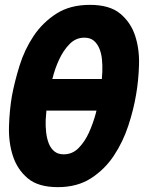

<svg xmlns="http://www.w3.org/2000/svg" viewBox="-20 -760 640 790"><path d="M218 10Q137 10 94 -26.5Q51 -63 33 -118.5Q15 -174 17 -240Q19 -306 29 -365Q40 -424 60.5 -490Q81 -556 118 -611.5Q155 -667 211.5 -703.5Q268 -740 350 -740Q431 -740 474.5 -704Q518 -668 536 -613Q554 -558 552 -493Q550 -428 540 -371Q530 -310 508 -243Q486 -176 448.5 -119.5Q411 -63 354.5 -26.5Q298 10 218 10ZM242 -125Q278 -125 303.5 -151Q329 -177 346 -214.5Q363 -252 374 -293Q375 -299 377 -305H171Q169 -286 168 -267Q167 -240 170 -214.5Q173 -189 181 -169Q189 -149 204 -137Q219 -125 242 -125ZM399 -435Q400 -449 401 -464Q402 -491 399.5 -516Q397 -541 388.5 -561Q380 -581 365.5 -593Q351 -605 327 -605Q292 -605 266.5 -579Q241 -553 223.5 -515.5Q206 -478 196 -437Q195 -436 195 -435Z"/></svg>

Font: Maple Mono NL ExtraBold
Style: Italic
Weight: 800
Italic angle: -10°
Monospace: yes
Designer: subframe7536
Version: Version 7.000